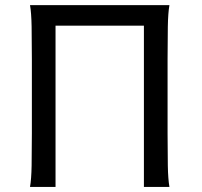

<svg xmlns="http://www.w3.org/2000/svg" viewBox="-20 -733 794 753"><path d="M197.8 -632.3V0H97.7Q103 -29.3 104 -83.3Q105 -137.2 105 -210V-500.5Q105 -572.8 104 -628.2Q103 -683.6 97.7 -712.9H644.5Q639.2 -683.6 638.2 -628.2Q637.2 -572.8 637.2 -500.5V-210Q637.2 -137.2 638.2 -83.3Q639.2 -29.3 644.5 0H544.4V-632.3Z"/></svg>

Font: Andika Cyr
Style: Regular
Weight: 400
Designer: Victor Gaultney, Annie Olsen, Julie Remington, Don Collingsworth, Eric Hays, Becca Hirsbrunner
Foundry: SIL International
Version: Version 5.000